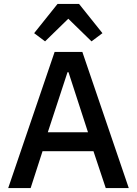

<svg xmlns="http://www.w3.org/2000/svg" viewBox="-20 -964 702 984"><path d="M522 0 459 -189H198L137 0H22L260 -698H402L640 0ZM331 -594H326L225 -286H431ZM385 -944 505 -794 449 -752 330 -868 211 -752 155 -794 275 -944Z"/></svg>

Font: IBM Plex Sans Thai Looped Medium
Style: Regular
Weight: 500
Designer: Mike Abbink, Paul van der Laan, Pieter van Rosmalen, Ben Mitchell, Mark Frömberg
Foundry: Bold Monday
Version: Version 1.1